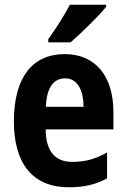

<svg xmlns="http://www.w3.org/2000/svg" viewBox="-20 -786 537 816"><path d="M431 -757V-766H277C254 -721 219 -667 185 -619V-606H280C327 -647 401 -719 431 -757ZM255 -556C117 -556 39 -456 39 -270C39 -92 118 10 273 10C338 10 388 -2 435 -28V-138C384 -109 340 -98 287 -98C213 -98 175 -144 174 -236H462V-309C462 -462 386 -556 255 -556ZM257 -453C308 -453 335 -405 335 -332H175C178 -417 210 -453 257 -453Z"/></svg>

Font: Noto Sans Myanmar Condensed
Style: Bold
Weight: 700
Width: 3
Designer: Monotype Design Team
Foundry: Monotype Imaging Inc.
Version: Version 2.107